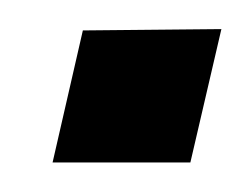

<svg xmlns="http://www.w3.org/2000/svg" viewBox="-20 -110 170 130"><path d="M129.9 -90.3 108.9 0H15.6L36.1 -89.4Z"/></svg>

Font: Kende
Style: Italic
Weight: 400
Version: Version 001.000